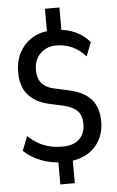

<svg xmlns="http://www.w3.org/2000/svg" viewBox="-61 -862 621 1018"><g transform="rotate(-5 249.0 -352.5)"><path d="M218 115V-21L236 -1Q179 -3 127 -22.5Q75 -42 35 -80L65 -156Q90 -132 118.5 -115.5Q147 -99 179 -91.5Q211 -84 247 -84Q307 -84 337.5 -114Q368 -144 368 -193Q368 -238 346 -262Q324 -286 277 -298L192 -317Q121 -334 84 -378Q47 -422 47 -497Q47 -555 70 -599.5Q93 -644 134 -671Q175 -698 230 -702L218 -688V-820H295V-688L282 -702Q326 -700 370 -680Q414 -660 445 -622L416 -549Q385 -585 345.5 -603Q306 -621 261 -621Q209 -621 175.5 -588Q142 -555 142 -501Q142 -457 162.5 -431.5Q183 -406 225 -396L311 -377Q389 -359 426 -315.5Q463 -272 463 -199Q463 -142 438.5 -98.5Q414 -55 371 -30.5Q328 -6 270 -2L295 -21V115Z"/></g></svg>

Font: Nunito Sans 10pt Condensed SemiBold
Style: Regular
Weight: 600
Width: 3
Designer: Vernon Adams
Foundry: Vernon Adams
Version: Version 3.101;gftools[0.9.27]